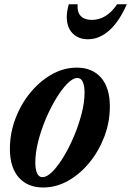

<svg xmlns="http://www.w3.org/2000/svg" viewBox="-20 -842 596 873"><path d="M176.5 10.5Q105.5 10.5 65.2 -35.2Q25 -81 25 -165Q25 -236 50 -302.2Q75 -368.5 118 -420.8Q161 -473 215.5 -503.8Q270 -534.5 329 -534.5Q400 -534.5 439.8 -488.5Q479.5 -442.5 479.5 -358Q479.5 -287.5 454.8 -221.8Q430 -156 387.2 -103.5Q344.5 -51 290 -20.2Q235.5 10.5 176.5 10.5ZM173 -36.5Q193.5 -36.5 218.8 -62Q244 -87.5 269.5 -129.8Q295 -172 316.5 -223Q338 -274 351.2 -325.5Q364.5 -377 364.5 -420.5Q364.5 -451.5 356.5 -469.5Q348.5 -487.5 332 -487.5Q311.5 -487.5 286.2 -462Q261 -436.5 235.2 -394Q209.5 -351.5 188 -300.8Q166.5 -250 153.5 -198.2Q140.5 -146.5 140.5 -103.5Q140.5 -72.5 148.5 -54.5Q156.5 -36.5 173 -36.5ZM380 -663.5Q336 -663.5 309.8 -690.8Q283.5 -718 283.5 -765.5Q283.5 -789 292.5 -822.5H333Q330 -787 347.2 -769.2Q364.5 -751.5 397.5 -751.5Q464.5 -751.5 512.5 -822.5H556.5Q523 -745.5 477.8 -704.5Q432.5 -663.5 380 -663.5Z"/></svg>

Font: Libre Caslon Condensed Bold
Style: Italic
Weight: 700
Italic angle: -22.583°
Designer: Pablo Impallari, Rodrigo Fuenzalida, Katja Schimmel, Ertekin Erdin
Foundry: Pablo Impallari, Rodrigo Fuenzalida
Version: Version 2.000; ttfautohint (v1.8.4.7-5d5b);gftools[0.9.33]